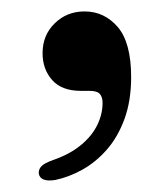

<svg xmlns="http://www.w3.org/2000/svg" viewBox="-20 -158 292 336"><path d="M121.5 1Q88 1 71.2 -18Q54.5 -37 54.5 -65Q54.5 -96.5 75.8 -117.2Q97 -138 128 -138Q162.5 -138 186 -110.8Q209.5 -83.5 209.5 -23Q209.5 18 198 49.8Q186.5 81.5 167 103.8Q147.5 126 124 139Q100.5 152 76.5 157Q63.5 159 56.5 156.2Q49.5 153.5 48 146.5Q47 139 52.2 133.2Q57.5 127.5 73 122Q102 112 121.2 96.2Q140.5 80.5 150 61.2Q159.5 42 159.5 22Q159.5 12 154.8 6.5Q150 1 136.5 1Z"/></svg>

Font: Fraunces 16pt
Style: Regular
Weight: 400
Version: Version 1.000;[b76b70a41]